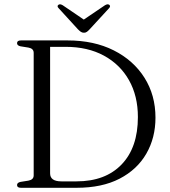

<svg xmlns="http://www.w3.org/2000/svg" viewBox="-20 -892 806 912"><path d="M61 -13Q61 -24.5 77.5 -28L115 -34Q140 -38.5 140 -59V-641Q140 -661.5 115 -666L77.5 -672Q61 -675.5 61 -687Q61 -700 79.5 -700H301Q426.5 -700 520.2 -652.8Q614 -605.5 666.2 -522.8Q718.5 -440 718.5 -333Q718.5 -237.5 675 -162Q631.5 -86.5 548 -43.2Q464.5 0 344 0H79.5Q61 0 61 -13ZM343.5 -30.5Q480.5 -30.5 557.8 -111Q635 -191.5 635 -336Q635 -436 592.8 -511Q550.5 -586 473.5 -627.8Q396.5 -669.5 292 -669.5H218V-68.5Q218 -30.5 271.5 -30.5ZM406 -753Q399 -745.5 393 -741Q387 -736.5 379 -736.5Q370 -736.5 363.8 -741Q357.5 -745.5 350 -753L259 -852.5Q248.5 -863 258 -869.5Q265.5 -874.5 278 -867L378 -799L478.5 -867Q491 -874.5 498.5 -869.5Q507.5 -863 497.5 -852.5Z"/></svg>

Font: Fraunces 9pt Light
Style: Regular
Weight: 300
Version: Version 1.000;[0bf87f6ff]